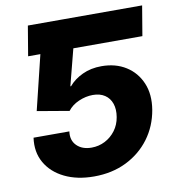

<svg xmlns="http://www.w3.org/2000/svg" viewBox="-82 -802 811 884"><g transform="rotate(-10 323.0 -359.5)"><path d="M260.3 -727.5 236.8 -587.9H83.5L106.9 -727.5ZM287.1 9.8Q208 9.8 149.7 -18.8Q91.3 -47.4 62.5 -97.9Q33.7 -148.4 43 -214.4H210.4Q204.6 -173.3 229.7 -148.2Q254.9 -123 298.8 -123Q332.5 -123 361.6 -137.9Q390.6 -152.8 410.6 -179.4Q430.7 -206.1 436.5 -241.7Q442.4 -277.3 433.1 -304.2Q423.8 -331.1 401.4 -345.9Q378.9 -360.8 345.7 -360.8Q312.5 -360.8 279.5 -346.4Q246.6 -332 228 -307.1L78.6 -332.5L174.8 -727.5H641.1L617.7 -587.9H294.9L251 -418H254.4Q278.8 -447.3 318.4 -465.8Q357.9 -484.4 407.7 -484.4Q473.6 -484.4 521.7 -454.1Q569.8 -423.8 592.5 -370.1Q615.2 -316.4 603.5 -245.6Q590.8 -170.9 547.9 -113.3Q504.9 -55.7 438.2 -22.9Q371.6 9.8 287.1 9.8Z"/></g></svg>

Font: Inter 16pt ExtraBold
Style: Italic
Weight: 800
Italic angle: -9.3988°
Version: Version 4.001;git-66647c0bb